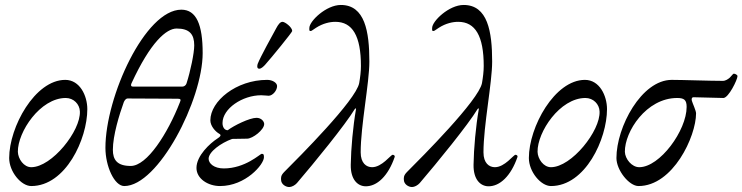

<svg xmlns="http://www.w3.org/2000/svg" viewBox="-20 -736 2993 774"><path d="M106 14C245 14 332 -176 332 -296C332 -350 302 -414 243 -414C121 -414 17 -224 17 -99C17 -44 65 14 106 14ZM106 -62C76 -62 53 -95 52 -124C51 -204 142 -341 245 -341C277 -341 301 -316 302 -287C306 -209 189 -62 106 -62Z M481 14C618 14 797 -333 797 -522C797 -636 772 -697 711 -697C565 -697 405 -346 405 -140C405 -66 441 14 481 14ZM516 -387C507 -387 507 -393 510 -400C587 -567 651 -621 692 -621C744 -621 763 -598 763 -553C763 -522 748 -450 732 -400C730 -393 723 -387 716 -387ZM507 -67C452 -67 435 -92 435 -132C435 -190 461 -274 479 -324C482 -331 487 -339 495 -339L697 -338C709 -338 710 -334 705 -323C656 -198 573 -67 507 -67Z M1025 -459C1033 -459 1041 -467 1048 -474C1074 -503 1158 -606 1158 -611C1158 -626 1129 -648 1119 -648C1109 -648 1101 -636 1094 -623C1077 -592 1030 -507 1019 -479C1017 -474 1014 -459 1025 -459ZM867 14C970 14 1044 -73 1044 -102C1044 -112 1043 -116 1035 -116C1029 -116 969 -57 882 -57C843 -57 821 -77 821 -96C821 -124 871 -160 916 -176C940 -176 957 -177 976 -177C999 -177 1045 -213 1045 -236C1045 -246 1034 -261 1014 -261C986 -261 923 -230 898 -211C884 -211 877 -225 877 -240C877 -298 957 -352 1033 -352C1045 -352 1056 -350 1063 -350C1079 -350 1097 -371 1097 -389C1097 -402 1079 -414 1057 -414C932 -414 828 -328 828 -251C828 -229 847 -206 865 -196C873 -191 868 -185 857 -178C826 -158 772 -108 772 -59C772 -16 818 14 867 14Z M1146 18C1156 18 1169 11 1177 2C1248 -81 1372 -233 1410 -296C1411 -298 1413 -299 1414 -299C1415 -299 1416 -298 1415 -295C1403 -226 1395 -138 1394 -72C1393 -13 1421 14 1453 15C1500 16 1545 -27 1571 -103C1573 -108 1568 -112 1563 -112C1555 -112 1520 -62 1480 -62C1457 -62 1434 -78 1434 -122C1434 -230 1469 -401 1469 -488C1469 -609 1451 -716 1354 -716C1295 -716 1227 -651 1227 -623C1227 -613 1226 -611 1233 -611C1236 -611 1243 -617 1254 -624C1282 -642 1310 -648 1332 -648C1401 -648 1435 -591 1435 -470C1435 -448 1432 -424 1428 -401C1415 -332 1185 -102 1126 -43C1111 -28 1113 -19 1113 -12C1113 7 1132 18 1146 18Z M1641 18C1651 18 1664 11 1672 2C1743 -81 1867 -233 1905 -296C1906 -298 1908 -299 1909 -299C1910 -299 1911 -298 1910 -295C1898 -226 1890 -138 1889 -72C1888 -13 1916 14 1948 15C1995 16 2040 -27 2066 -103C2068 -108 2063 -112 2058 -112C2050 -112 2015 -62 1975 -62C1952 -62 1929 -78 1929 -122C1929 -230 1964 -401 1964 -488C1964 -609 1946 -716 1849 -716C1790 -716 1722 -651 1722 -623C1722 -613 1721 -611 1728 -611C1731 -611 1738 -617 1749 -624C1777 -642 1805 -648 1827 -648C1896 -648 1930 -591 1930 -470C1930 -448 1927 -424 1923 -401C1910 -332 1680 -102 1621 -43C1606 -28 1608 -19 1608 -12C1608 7 1627 18 1641 18Z M2201 14C2340 14 2427 -176 2427 -296C2427 -350 2397 -414 2338 -414C2216 -414 2112 -224 2112 -99C2112 -44 2160 14 2201 14ZM2201 -62C2171 -62 2148 -95 2147 -124C2146 -204 2237 -341 2340 -341C2372 -341 2396 -316 2397 -287C2401 -209 2284 -62 2201 -62Z M2554 14C2693 14 2786 -186 2786 -279C2786 -290 2772 -319 2769 -330C2767 -338 2769 -344 2776 -344C2783 -344 2882 -341 2896 -341C2917 -341 2953 -415 2953 -429C2953 -434 2944 -439 2938 -439C2935 -439 2930 -431 2922 -423C2915 -417 2905 -410 2894 -410C2842 -410 2730 -414 2688 -414C2566 -414 2465 -224 2465 -99C2465 -50 2516 14 2554 14ZM2557 -62C2527 -62 2500 -95 2499 -124C2498 -205 2585 -341 2710 -341C2738 -341 2748 -333 2748 -305C2748 -210 2640 -62 2557 -62Z"/></svg>

Font: EB Garamond
Style: Italic
Weight: 400
Italic angle: -17.2°
Designer: Georg Duffner and Octavio Pardo
Foundry: Georg Duffner
Version: Version 1.000;PS 001.000;hotconv 1.0.88;makeotf.lib2.5.64775